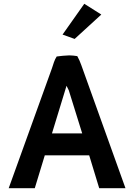

<svg xmlns="http://www.w3.org/2000/svg" viewBox="-20 -996 715 1016"><path d="M311 -813 375 -790 516 -919 426 -976ZM644 0 410 -652C404 -669 397 -685 389 -699C376 -701 361 -703 347 -703C322 -702 300 -700 280 -697C268 -679 262 -656 255 -635L26 0H164L217 -174H452L505 0ZM255 -290 332 -542 344 -518 415 -290Z"/></svg>

Font: Bluebird
Style: Nrw
Weight: 400
Designer: Jasper
Foundry: Cannot Into Space Fonts
Version: Version 0.98